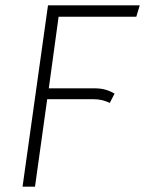

<svg xmlns="http://www.w3.org/2000/svg" viewBox="-20 -704 547 724"><path d="M201 -641 164 -371H335Q359 -371 377 -366Q395 -361 412 -351L394 -316Q379 -323 364.5 -326.5Q350 -330 329 -330H158L112 0H65L161 -684H507L494 -641Z"/></svg>

Font: Fira Sans Condensed ExtraLight
Style: Italic
Weight: 275
Width: 3
Italic angle: -8°
Designer: Carrois Corporate & Edenspiekermann AG
Foundry: Carrois Corporate GbR & Edenspiekermann AG
Version: Version 4.203